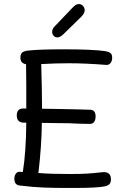

<svg xmlns="http://www.w3.org/2000/svg" viewBox="-20 -942 613 950"><path d="M529 -55Q529 -38 521 -30.5Q513 -23 499 -20Q460 -12 348 -12H316Q249 -12 196.5 -14Q144 -16 78 -24Q51 -27 51 -57Q51 -72 58 -82Q65 -92 76 -92Q86 -92 93 -91Q109 -191 110 -335H98Q81 -335 72 -344Q63 -353 63 -370Q63 -405 94 -405H110V-516Q110 -588 109 -624Q81 -629 81 -656Q81 -677 91.5 -683.5Q102 -690 121 -692Q177 -698 293 -698Q438 -698 501 -689Q518 -686 526.5 -679.5Q535 -673 535 -656Q535 -639 526 -629Q517 -619 503 -621Q403 -629 319 -629Q254 -629 184 -625Q188 -485 188 -404L255 -403Q335 -401 357 -401Q411 -399 425 -399Q453 -399 453 -366Q453 -349 446 -339Q439 -329 425 -329L372 -330Q327 -333 253 -333Q208 -333 187 -334Q186 -220 170 -86Q232 -81 325 -81Q379 -81 410.5 -83Q442 -85 487 -90Q508 -92 518.5 -83Q529 -74 529 -55ZM238 -784Q238 -800 252 -813L333 -898Q345 -911 353 -916.5Q361 -922 370 -922Q382 -922 390.5 -913Q399 -904 399 -891Q399 -876 382 -859L294 -773Q278 -757 264 -757Q253 -757 245.5 -765Q238 -773 238 -784Z"/></svg>

Font: Mali
Style: Regular
Weight: 400
Version: Version 1.000; ttfautohint (v1.6)